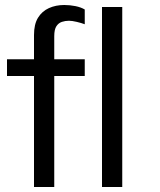

<svg xmlns="http://www.w3.org/2000/svg" viewBox="-20 -748 640 768"><path d="M116 0V-444H8V-511H116V-608Q116 -651 132 -677Q148 -703 175.5 -715.5Q203 -728 237 -728Q260 -728 282 -723.5Q304 -719 319 -710V-651Q306 -656 287 -660.5Q268 -665 256 -665Q241 -665 227.5 -660.5Q214 -656 205.5 -643Q197 -630 197 -603V-511H319V-444H197V0ZM388 0V-720H469V0Z"/></svg>

Font: Chivo Mono Light
Style: Regular
Weight: 300
Monospace: yes
Designer: Hector Gatti
Foundry: Omnibus-Type
Version: Version 1.008